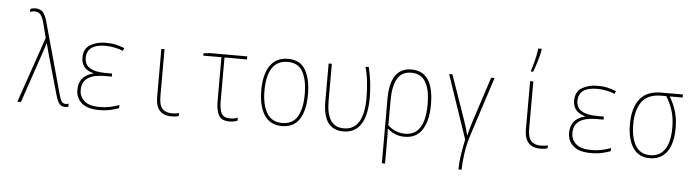

<svg xmlns="http://www.w3.org/2000/svg" viewBox="-56 -1056 5613 1556"><g transform="rotate(5 2750.0 -278.5)"><path d="M514 5V-20Q504 -16 490 -16Q472 -16 460 -29Q448 -42 438 -79L277 -662Q260 -724 237.5 -745Q215 -766 180 -766Q165 -766 155 -763.5Q145 -761 138 -758V-733Q146 -736 155 -738.5Q164 -741 175 -741Q204 -741 221.5 -722Q239 -703 252 -655L283 -535L99 0H128L274 -429Q279 -445 284 -460Q289 -475 293 -490H296Q301 -473 306 -452.5Q311 -432 318 -406L412 -75Q425 -31 441 -11Q457 9 488 9Q498 9 503.5 8Q509 7 514 5Z M925 -20V-45Q888 -31 849.5 -23Q811 -15 766 -15Q681 -15 641.5 -50.5Q602 -86 602 -138Q602 -207 650 -238Q698 -269 784 -269H844V-294H790Q620 -294 620 -401Q620 -513 771 -513Q811 -513 848.5 -505Q886 -497 915 -484L924 -508Q888 -522 853.5 -530Q819 -538 770 -538Q701 -538 647 -507Q593 -476 593 -401Q593 -361 614 -330.5Q635 -300 692 -283V-281Q575 -252 575 -138Q575 -72 622 -31Q669 10 766 10Q816 10 857.5 0.5Q899 -9 925 -20Z M1412 3V-22Q1384 -15 1356 -15Q1303 -15 1276.5 -44Q1250 -73 1250 -143V-528H1224V-136Q1224 10 1354 10Q1388 10 1412 3Z M1890 -2V-26Q1862 -15 1826 -15Q1776 -15 1758 -47.5Q1740 -80 1740 -150V-503H1923V-528H1620L1567 -522V-503H1715V-145Q1715 -72 1737 -31Q1759 10 1823 10Q1862 10 1890 -2Z M2440 -264Q2440 -385 2397.5 -461Q2355 -537 2253 -537Q2159 -537 2109.5 -466Q2060 -395 2060 -265Q2060 -137 2107.5 -63.5Q2155 10 2251 10Q2349 10 2394.5 -63Q2440 -136 2440 -264ZM2086 -265Q2086 -383 2127.5 -447.5Q2169 -512 2253 -512Q2342 -512 2378 -443Q2414 -374 2414 -265Q2414 -147 2375.5 -81Q2337 -15 2251 -15Q2166 -15 2126 -82Q2086 -149 2086 -265Z M2941 -282Q2941 -348 2933.5 -406.5Q2926 -465 2912 -528H2885Q2902 -465 2908.5 -400.5Q2915 -336 2915 -278Q2915 -15 2752 -15Q2611 -15 2611 -226V-528H2585V-219Q2585 10 2750 10Q2941 10 2941 -282Z M3111 -72V-276Q3111 -388 3146 -450Q3181 -512 3259 -512Q3339 -512 3376 -449.5Q3413 -387 3413 -270Q3413 -15 3251 -15Q3209 -15 3171.5 -31.5Q3134 -48 3111 -72ZM3111 240V73Q3111 46 3111 19.5Q3111 -7 3109 -43H3111Q3135 -21 3170 -5.5Q3205 10 3250 10Q3345 10 3392.5 -63.5Q3440 -137 3440 -270Q3440 -538 3259 -538Q3085 -538 3085 -284V240Z M3733 236Q3734 175 3744.5 102Q3755 29 3780 -50L3935 -528H3907L3790 -169Q3777 -129 3770 -102.5Q3763 -76 3755 -45H3754Q3747 -74 3738.5 -103.5Q3730 -133 3718 -167L3592 -528H3565L3741 -10Q3731 34 3719.5 103.5Q3708 173 3708 236Z M4242 -606Q4256 -643 4272 -694.5Q4288 -746 4295 -789V-797H4267Q4263 -757 4249 -702Q4235 -647 4224 -614V-606ZM4412 3V-22Q4384 -15 4356 -15Q4303 -15 4276.5 -44Q4250 -73 4250 -143V-528H4224V-136Q4224 10 4354 10Q4388 10 4412 3Z M4925 -20V-45Q4888 -31 4849.5 -23Q4811 -15 4766 -15Q4681 -15 4641.5 -50.5Q4602 -86 4602 -138Q4602 -207 4650 -238Q4698 -269 4784 -269H4844V-294H4790Q4620 -294 4620 -401Q4620 -513 4771 -513Q4811 -513 4848.5 -505Q4886 -497 4915 -484L4924 -508Q4888 -522 4853.5 -530Q4819 -538 4770 -538Q4701 -538 4647 -507Q4593 -476 4593 -401Q4593 -361 4614 -330.5Q4635 -300 4692 -283V-281Q4575 -252 4575 -138Q4575 -72 4622 -31Q4669 10 4766 10Q4816 10 4857.5 0.5Q4899 -9 4925 -20Z M5432 -253Q5432 -327 5414 -387Q5396 -447 5362 -503H5467V-528H5293Q5171 -528 5115.5 -454Q5060 -380 5060 -252Q5060 -131 5106 -60.5Q5152 10 5243 10Q5333 10 5382.5 -57Q5432 -124 5432 -253ZM5087 -252Q5087 -369 5135 -436Q5183 -503 5295 -503H5334Q5369 -446 5387 -387Q5405 -328 5405 -253Q5405 -138 5364.5 -76.5Q5324 -15 5244 -15Q5165 -15 5126 -78.5Q5087 -142 5087 -252Z"/></g></svg>

Font: Noto Sans Mono UI Condensed Thin
Style: Regular
Weight: 250
Width: 3
Designer: Monotype Design team
Foundry: Monotype Imaging Inc.
Version: 1.000